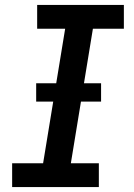

<svg xmlns="http://www.w3.org/2000/svg" viewBox="-20 -755 540 775"><path d="M379 0H29V-96H154L243 -639H130V-735H480V-639H355L266 -96H379ZM126 -345V-419H388V-345Z"/></svg>

Font: Iosevka Oblique
Style: Bold
Weight: 700
Italic angle: -9°
Monospace: yes
Designer: Belleve Invis
Foundry: Belleve Invis
Version: Version 32.5.0; ttfautohint (v1.8.4)